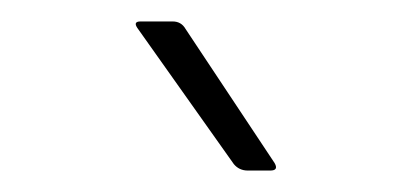

<svg xmlns="http://www.w3.org/2000/svg" viewBox="-20 -751 373 179"><path d="M153 -724 236 -599Q240 -592 232 -592H211Q203 -592 198 -598L108 -725Q104 -731 111 -731H141Q149 -731 153 -724Z"/></svg>

Font: LINE Seed JP_TTF Thin
Style: Regular
Weight: 250
Designer: LY Corporation & Fontrix & Fontworks
Version: Version 1.008